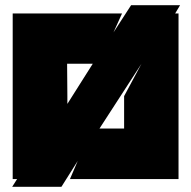

<svg xmlns="http://www.w3.org/2000/svg" viewBox="-20 -691 739 741"><path d="M27 30 46 0H29V-639H451L418 -566L486 -671H675L656 -639H669V0H250L280 -70L217 30ZM239 -445 240 -320V-290L338 -445ZM459 -195V-320L526 -445L364 -195Z"/></svg>

Font: Banana Brick
Style: Regular
Weight: 400
Designer: artmaker
Foundry: artmaker
Version: Version 4.000 2011 initial release